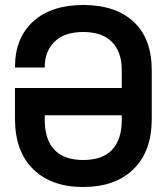

<svg xmlns="http://www.w3.org/2000/svg" viewBox="-20 -734 667 768"><path d="M40 -258V-382H467V-273H159V-253Q159 -176 197.5 -135Q236 -94 313 -94Q390 -94 428.5 -135Q467 -176 467 -253V-455Q467 -526 428 -566Q389 -606 313 -606Q237 -606 198 -567Q159 -528 159 -467V-464H40V-466Q40 -582 112.5 -648Q185 -714 313 -714Q443 -714 515 -646.5Q587 -579 587 -453V-258Q587 -129 514 -57.5Q441 14 313 14Q185 14 112.5 -57.5Q40 -129 40 -258Z"/></svg>

Font: Space Grotesk Frontify SemiBold
Style: Regular
Weight: 600
Designer: Florian Karsten
Version: Version 2.000